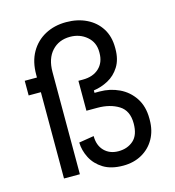

<svg xmlns="http://www.w3.org/2000/svg" viewBox="-108 -805 829 911"><g transform="rotate(-15 306.0 -350.0)"><path d="M386 14Q327 14 289 -9.5Q251 -33 232 -70Q213 -107 212 -146L286 -158Q286 -112 312.5 -85Q339 -58 382 -58Q426 -58 455.5 -84Q485 -110 485 -167Q485 -230 442.5 -256.5Q400 -283 338 -283H284V-430H306Q356 -430 385.5 -457.5Q415 -485 415 -532V-537Q415 -584 381 -613Q347 -642 299 -642Q244 -642 210 -605Q176 -568 176 -502V0H98V-424H38V-496H98V-510Q98 -574 124 -619.5Q150 -665 195.5 -689.5Q241 -714 299 -714Q355 -714 399 -692.5Q443 -671 468 -631.5Q493 -592 493 -537V-531Q493 -479 471 -444Q449 -409 414.5 -390.5Q380 -372 343 -367V-355H368Q419 -355 463.5 -334Q508 -313 535.5 -271.5Q563 -230 563 -170V-164Q563 -111 540.5 -71Q518 -31 478 -8.5Q438 14 386 14Z"/></g></svg>

Font: Space Mono
Style: Regular
Weight: 400
Monospace: yes
Designer: Colophon Foundry + Benjamin Critton
Foundry: Colophon Foundry & Benjamin Critton
Version: Version 1.003; ttfautohint (v1.8.4.7-5d5b)